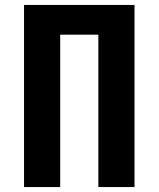

<svg xmlns="http://www.w3.org/2000/svg" viewBox="-20 -755 640 775"><path d="M77 0V-735H523V0H377V-615H223V0Z"/></svg>

Font: Iosevka Curly Heavy Extended
Style: Regular
Weight: 900
Width: 7
Monospace: yes
Designer: Belleve Invis
Foundry: Belleve Invis
Version: Version 11.1.0; ttfautohint (v1.8.3)